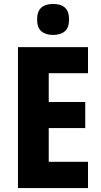

<svg xmlns="http://www.w3.org/2000/svg" viewBox="-20 -953 514 973"><path d="M426 0H71V-714H426V-582H227V-436H412V-304H227V-133H426ZM249 -933Q289 -933 309.5 -914Q330 -895 330 -854Q330 -813 308.5 -794.5Q287 -776 249 -776Q211 -776 189.5 -794.5Q168 -813 168 -854Q168 -895 189 -914Q210 -933 249 -933Z"/></svg>

Font: Noto Sans Gujarati UI Condensed ExtraBold
Style: Regular
Weight: 800
Width: 3
Designer: Jelle Bosma - Monotype Design Team, Universal Thirst
Foundry: Monotype Imaging Inc.
Version: Version 2.106; ttfautohint (v1.8.4.7-5d5b)